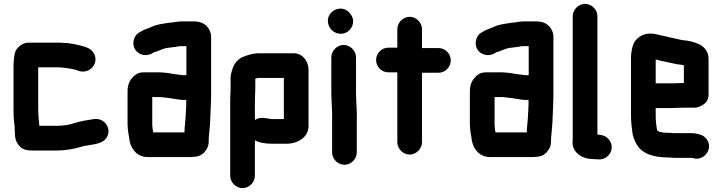

<svg xmlns="http://www.w3.org/2000/svg" viewBox="-20 -745 3744 995"><path d="M56 -90V-79C56 -67 58 -53 58 -40C59 -25 64 -9 76 6C93 28 113 35 147 35H273C323 35 369 26 406 14C451 3 506 5 530 -28C564 -76 522 -136 467 -128C434 -123 395 -117 366 -107C339 -98 309 -93 273 -93H184C183 -97 183 -101 183 -104C182 -118 179 -136 179 -154C178 -163 178 -174 178 -187V-396H282C288 -396 293 -396 297 -395C300 -395 304 -395 309 -394L325 -392C342 -390 365 -386 379 -381L389 -377C428 -365 461 -389 471 -416C485 -455 459 -488 432 -498L422 -502C389 -512 344 -523 303 -523C298 -524 292 -524 285 -524H128C98 -524 71 -502 61 -481C53 -463 50 -426 50 -398V-187C50 -151 51 -121 56 -90Z M946 -356H941C939 -355 936 -355 933 -355C930 -355 927 -355 924 -356C904 -359 876 -361 855 -366L836 -368C827 -369 818 -370 809 -370H722C705 -370 691 -365 679 -355C656 -336 641 -311 641 -273V-101C641 -68 649 -40 652 -12C663 33 693 69 748 69H958C965 69 972 69 979 68C1008 68 1028 58 1043 39C1060 18 1062 2 1062 -27C1062 -31 1062 -36 1063 -42C1066 -76 1069 -101 1070 -138C1071 -173 1074 -216 1074 -252V-556C1074 -569 1070 -582 1063 -594C1048 -619 1023 -634 988 -634H918C903 -634 890 -631 876 -629L856 -627C824 -622 795 -619 768 -607C748 -597 727 -593 709 -581C690 -572 678 -558 673 -537C659 -475 727 -438 776 -473C777 -473 777 -473 778 -474C791 -477 806 -484 819 -489C835 -496 854 -498 873 -500L891 -502C900 -504 909 -506 918 -506H946ZM770 -87C769 -92 769 -96 769 -101V-242H809C812 -242 816 -242 820 -241L839 -239C846 -238 854 -237 863 -236C887 -233 908 -227 933 -227C937 -227 941 -227 945 -228V-198C944 -179 943 -161 942 -144C941 -109 936 -90 936 -59H774C772 -69 770 -76 770 -87Z M1392 0H1471C1528 -3 1579 -36 1579 -93V-382C1579 -427 1549 -469 1502 -469H1316C1294 -468 1276 -463 1260 -458L1244 -452C1214 -442 1191 -414 1183 -382C1178 -368 1175 -353 1175 -337V-285C1175 -272 1173 -239 1173 -226V166C1173 200 1203 230 1237 230C1271 230 1301 200 1301 166V-18C1323 -5 1358 0 1392 0ZM1303 -286V-337C1308 -339 1313 -341 1319 -341H1451V-128H1386C1354 -133 1327 -141 1301 -123V-226C1301 -239 1303 -274 1303 -286Z M1697 -448V-265C1697 -217 1703 -168 1701 -122V45C1701 79 1731 109 1765 109C1799 109 1829 79 1829 45V-122C1831 -169 1825 -217 1825 -265V-448C1825 -482 1795 -512 1761 -512C1727 -512 1697 -482 1697 -448ZM1746 -570C1781 -570 1810 -599 1810 -634C1810 -654 1801 -669 1788 -682C1750 -722 1679 -692 1679 -637C1679 -600 1709 -570 1746 -570Z M2039 -594V-498H1993C1958 -498 1929 -469 1929 -434C1929 -399 1958 -370 1993 -370H2039V-8C2039 26 2069 56 2103 56C2137 56 2167 26 2167 -8V-368H2252C2287 -368 2316 -397 2316 -432C2316 -467 2287 -496 2252 -496H2167V-594C2167 -628 2137 -658 2103 -658C2069 -658 2039 -628 2039 -594Z M2720 -356H2715C2713 -355 2710 -355 2707 -355C2704 -355 2701 -355 2698 -356C2678 -359 2650 -361 2629 -366L2610 -368C2601 -369 2592 -370 2583 -370H2496C2479 -370 2465 -365 2453 -355C2430 -336 2415 -311 2415 -273V-101C2415 -68 2423 -40 2426 -12C2437 33 2467 69 2522 69H2732C2739 69 2746 69 2753 68C2782 68 2802 58 2817 39C2834 18 2836 2 2836 -27C2836 -31 2836 -36 2837 -42C2840 -76 2843 -101 2844 -138C2845 -173 2848 -216 2848 -252V-556C2848 -569 2844 -582 2837 -594C2822 -619 2797 -634 2762 -634H2692C2677 -634 2664 -631 2650 -629L2630 -627C2598 -622 2569 -619 2542 -607C2522 -597 2501 -593 2483 -581C2464 -572 2452 -558 2447 -537C2433 -475 2501 -438 2550 -473C2551 -473 2551 -473 2552 -474C2565 -477 2580 -484 2593 -489C2609 -496 2628 -498 2647 -500L2665 -502C2674 -504 2683 -506 2692 -506H2720ZM2544 -87C2543 -92 2543 -96 2543 -101V-242H2583C2586 -242 2590 -242 2594 -241L2613 -239C2620 -238 2628 -237 2637 -236C2661 -233 2682 -227 2707 -227C2711 -227 2715 -227 2719 -228V-198C2718 -179 2717 -161 2716 -144C2715 -109 2710 -90 2710 -59H2548C2546 -69 2544 -76 2544 -87Z M2948 -661V-19C2939 38 2991 79 3051 79C3057 80 3063 80 3070 80L3081 81C3117 84 3147 56 3150 23C3153 -13 3124 -43 3091 -46L3080 -47C3079 -47 3077 -47 3076 -48V-661C3076 -695 3046 -725 3012 -725C2978 -725 2948 -695 2948 -661Z M3462 -313H3378V-437C3392 -433 3409 -428 3424 -426C3445 -422 3468 -416 3489 -412L3507 -410L3524 -407V-315C3511 -315 3477 -313 3462 -313ZM3474 73H3567L3574 75C3612 86 3644 58 3652 30C3663 -8 3636 -41 3607 -48C3594 -51 3582 -55 3566 -55H3468C3460 -56 3452 -57 3443 -57H3429C3413 -59 3384 -59 3384 -77C3381 -96 3378 -119 3378 -143V-185H3462C3477 -185 3510 -187 3524 -187H3577C3592 -186 3608 -192 3626 -204C3644 -216 3652 -234 3652 -257V-441C3650 -503 3598 -524 3543 -534L3525 -536C3506 -538 3491 -543 3472 -547C3447 -551 3422 -560 3398 -563C3381 -568 3368 -571 3349 -571C3305 -571 3270 -543 3260 -509C3255 -494 3250 -468 3250 -449V-142C3250 -114 3254 -84 3257 -60C3258 -42 3268 -19 3275 -5C3301 50 3363 71 3444 71C3453 71 3464 73 3474 73Z"/></svg>

Font: Electronic
Style: SuThk
Weight: 900
Version: Version 1.011